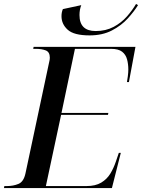

<svg xmlns="http://www.w3.org/2000/svg" viewBox="-41 -951 718 971"><path d="M412 -772Q333 -772 301.5 -800.5Q270 -829 270 -869Q270 -889 277 -905L370 -925Q361 -902 361 -875Q361 -794 443 -794Q494 -794 533.5 -815Q573 -836 601 -868Q629 -900 647 -931L657 -925Q638 -894 605.5 -858Q573 -822 525 -797Q477 -772 412 -772ZM-21 0 -19 -10H-6Q26 -10 52.5 -21Q79 -32 88 -75L207 -634Q211 -649 211 -659Q211 -688 190.5 -696Q170 -704 140 -704H127L129 -714H644L611 -536H601Q603 -546 605.5 -565.5Q608 -585 608 -599Q608 -627 601.5 -651Q595 -675 576.5 -689.5Q558 -704 520 -704H338L270 -380H507L505 -370H268L191 -10H396Q442 -10 471 -27.5Q500 -45 517 -73Q534 -101 545 -134L560 -178H570L525 0Z"/></svg>

Font: Noto Serif Display Medium
Style: Italic
Weight: 500
Italic angle: -12°
Designer: Monotype Design Team
Foundry: Monotype Imaging Inc.
Version: Version 2.009